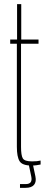

<svg xmlns="http://www.w3.org/2000/svg" viewBox="-20 -790 220 922"><path d="M132 5Q87 5 74 -16Q61 -37 61 -85V-580H29V-600H62V-770H82V-600H165V-580H81V-85Q81 -44 89.5 -29.5Q98 -15 134 -15Q150 -15 157.2 -16Q164.5 -17 175 -19V0Q165.5 2 154.5 3.5Q143.5 5 132 5ZM76 112V94H103Q121 94 127.5 84.8Q134 75.5 130 57L118 0H138L150 57Q155.5 83 143.5 97.5Q131.5 112 103 112Z"/></svg>

Font: Big Shoulders Display SC Thin
Style: Regular
Weight: 100
Designer: Patric King
Foundry: XO Type Co
Version: Version 2.002